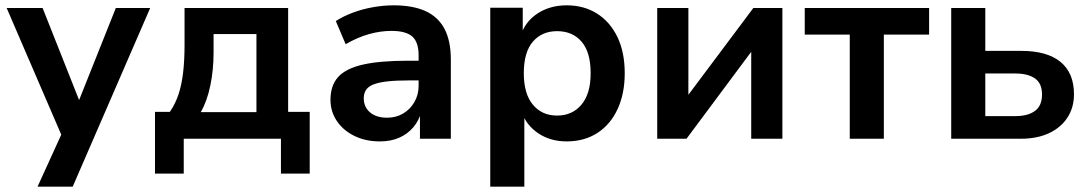

<svg xmlns="http://www.w3.org/2000/svg" viewBox="-20 -521 4089 721"><path d="M121 180 224 -46V17L5 -491H140L289 -115H265L415 -491H544L253 180Z M562 131V-101H618Q639 -132 650.5 -167Q662 -202 667.5 -247.5Q673 -293 673 -352V-491H1062V-101H1143V131H1035V0H670V131ZM734 -100H943V-393H782V-323Q782 -259 770 -200.5Q758 -142 734 -100Z M1406 10Q1353 10 1311 -10.5Q1269 -31 1245 -66.5Q1221 -102 1221 -146Q1221 -200 1250 -232Q1279 -264 1343 -278.5Q1407 -293 1513 -293H1567V-219H1515Q1468 -219 1436 -215.5Q1404 -212 1384 -204.5Q1364 -197 1355 -184Q1346 -171 1346 -152Q1346 -119 1369.5 -99Q1393 -79 1434 -79Q1467 -79 1493.5 -94.5Q1520 -110 1536 -137.5Q1552 -165 1552 -199V-313Q1552 -363 1528 -384Q1504 -405 1450 -405Q1409 -405 1366 -393Q1323 -381 1278 -355L1241 -442Q1269 -460 1305 -473.5Q1341 -487 1381 -494Q1421 -501 1458 -501Q1530 -501 1577.5 -479.5Q1625 -458 1649 -413Q1673 -368 1673 -297V0H1557V-104H1563Q1554 -69 1532.5 -43.5Q1511 -18 1479.5 -4Q1448 10 1406 10Z M1821 180V-492H1943V-389H1936Q1953 -441 1999.5 -471Q2046 -501 2108 -501Q2173 -501 2222 -470Q2271 -439 2298.5 -382Q2326 -325 2326 -246Q2326 -169 2299 -111Q2272 -53 2223 -21.5Q2174 10 2108 10Q2047 10 2002 -20Q1957 -50 1940 -98H1949V180ZM2072 -87Q2129 -87 2163.5 -128Q2198 -169 2198 -246Q2198 -325 2164 -364.5Q2130 -404 2072 -404Q2015 -404 1981 -364.5Q1947 -325 1947 -246Q1947 -169 1981 -128Q2015 -87 2072 -87Z M2448 0V-491H2565V-137H2544L2809 -491H2918V0H2801V-356H2823L2558 0Z M3171 0V-391H3002V-491H3469V-391H3299V0Z M3552 0V-491H3680V-330H3814Q3912 -330 3962.5 -288.5Q4013 -247 4013 -167Q4013 -117 3988.5 -79.5Q3964 -42 3919.5 -21Q3875 0 3813 0ZM3680 -85H3793Q3840 -85 3866.5 -104.5Q3893 -124 3893 -166Q3893 -208 3866.5 -226.5Q3840 -245 3793 -245H3680Z"/></svg>

Font: Nunito Sans 11pt
Style: Bold
Weight: 700
Version: Version 3.101;gftools[0.9.27]